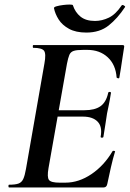

<svg xmlns="http://www.w3.org/2000/svg" viewBox="-20 -823 571 843"><path d="M20 0Q17 0 17 -6Q17 -12 20 -12Q47 -12 61 -17Q75 -22 82 -37Q89 -52 94 -81L175 -544Q183 -587 173.5 -600Q164 -613 126 -613Q124 -613 124 -619Q124 -625 126 -625H519Q527 -625 525 -616Q522 -597 518 -571Q514 -545 510.5 -521Q507 -497 504 -482Q503 -478 497.5 -479.5Q492 -481 492 -483Q488 -539 453 -571.5Q418 -604 363 -604H345Q317 -604 303.5 -599.5Q290 -595 284.5 -582Q279 -569 274 -543L193 -85Q186 -45 195 -33Q204 -21 241 -21H267Q326 -21 381.5 -58.5Q437 -96 474 -159Q476 -162 481.5 -160.5Q487 -159 485 -157Q476 -128 467 -88.5Q458 -49 451 -15Q448 0 435 0ZM434 -222Q433 -218 427 -218.5Q421 -219 422 -223Q430 -267 408.5 -289Q387 -311 344 -311H187L191 -339H351Q396 -339 421 -356.5Q446 -374 455 -415Q456 -420 462 -419.5Q468 -419 467 -414Q462 -382 458 -363.5Q454 -345 450 -325Q446 -300 442.5 -275.5Q439 -251 434 -222ZM359 -680Q313 -680 283 -696.5Q253 -713 237.5 -737.5Q222 -762 217 -787Q216 -792 228.5 -795.5Q241 -799 257 -801Q273 -803 286 -803Q299 -803 300 -800Q310 -769 333.5 -750Q357 -731 397 -731Q428 -731 458 -745.5Q488 -760 514 -799Q517 -803 524 -799Q531 -795 529 -792Q496 -742 457 -711Q418 -680 359 -680Z"/></svg>

Font: Cormorant Garamond Light
Style: Italic
Weight: 300
Italic angle: -10°
Designer: Christian Thalmann (Catharsis Fonts)
Foundry: Catharsis Fonts
Version: Version 4.001